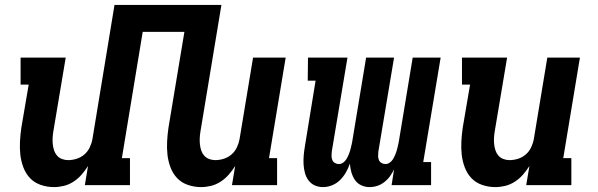

<svg xmlns="http://www.w3.org/2000/svg" viewBox="-20 -755 2440 783"><path d="M200 8Q172 8 146 -1Q120 -10 102.5 -28.5Q85 -47 75.5 -72Q66 -97 63 -123.5Q60 -150 61.5 -178Q63 -206 67 -234L97 -410H64V-520H248L197 -216Q195 -203 194.5 -190Q194 -177 195.5 -164.5Q197 -152 201 -140.5Q205 -129 213 -120Q221 -111 233 -106.5Q245 -102 258 -102Q275 -102 292.5 -107.5Q310 -113 324 -125Q338 -137 346 -154Q354 -171 357 -188L447 -735H674L656 -625H562L477 -110H510V0H326L339 -78Q327 -59 312.5 -42.5Q298 -26 279.5 -14Q261 -2 240.5 3Q220 8 200 8Z M800 8Q772 8 746 -1Q720 -10 702.5 -28.5Q685 -47 675.5 -72Q666 -97 663 -123.5Q660 -150 661.5 -178Q663 -206 667 -234L732 -625H638L656 -735H883L797 -216Q795 -203 794.5 -190Q794 -177 795.5 -164.5Q797 -152 801 -140.5Q805 -129 813 -120Q821 -111 833 -106.5Q845 -102 858 -102Q875 -102 892.5 -107.5Q910 -113 924 -125Q938 -137 946 -154Q954 -171 957 -188L1012 -520H1145L1077 -110H1110V0H926L939 -78Q927 -59 912.5 -42.5Q898 -26 879.5 -14Q861 -2 840.5 3Q820 8 800 8Z M1487 8Q1469 8 1453 0.5Q1437 -7 1427.5 -21Q1418 -35 1413 -52.5Q1408 -70 1407 -88Q1401 -70 1391 -52.5Q1381 -35 1367 -21Q1353 -7 1334.5 0.5Q1316 8 1297 8Q1279 8 1263.5 1Q1248 -6 1238 -19.5Q1228 -33 1223.5 -50Q1219 -67 1218 -84.5Q1217 -102 1218.5 -120Q1220 -138 1223 -156L1267 -426H1235L1236 -520H1397L1333 -137Q1332 -128 1332 -119.5Q1332 -111 1335 -103Q1338 -95 1345.5 -90.5Q1353 -86 1362 -86Q1371 -86 1379 -91.5Q1387 -97 1392 -105Q1397 -113 1401 -122Q1405 -131 1407.5 -139.5Q1410 -148 1412 -157Q1414 -166 1416 -175L1473 -520H1587L1523 -137Q1522 -128 1522 -119.5Q1522 -111 1525 -103Q1528 -95 1535.5 -90.5Q1543 -86 1552 -86Q1561 -86 1569 -91.5Q1577 -97 1582 -105Q1587 -113 1591 -122Q1595 -131 1597.5 -139.5Q1600 -148 1602 -157Q1604 -166 1606 -175L1663 -520H1777L1706 -94H1738V0H1577L1587 -64Q1580 -50 1570.5 -36.5Q1561 -23 1547.5 -12.5Q1534 -2 1518.5 3Q1503 8 1487 8Z M2000 8Q1972 8 1946 -1Q1920 -10 1902.5 -28.5Q1885 -47 1875.5 -72Q1866 -97 1863 -123.5Q1860 -150 1861.5 -178Q1863 -206 1867 -234L1897 -410H1864V-520H2048L1997 -216Q1995 -203 1994.5 -190Q1994 -177 1995.5 -164.5Q1997 -152 2001 -140.5Q2005 -129 2013 -120Q2021 -111 2033 -106.5Q2045 -102 2058 -102Q2075 -102 2092.5 -107.5Q2110 -113 2124 -125Q2138 -137 2146 -154Q2154 -171 2157 -188L2212 -520H2345L2277 -110H2310V0H2126L2139 -78Q2127 -59 2112.5 -42.5Q2098 -26 2079.5 -14Q2061 -2 2040.5 3Q2020 8 2000 8Z"/></svg>

Font: Iosevka HT Extrabold Extended
Style: Italic
Weight: 800
Width: 7
Italic angle: -9°
Monospace: yes
Designer: Belleve Invis
Foundry: Belleve Invis
Version: Version 32.3.0; ttfautohint (v1.8.4)